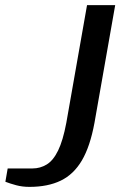

<svg xmlns="http://www.w3.org/2000/svg" viewBox="-20 -720 470 750"><path d="M95 10Q67 10 43 3.5Q19 -3 1 -10L10 -62H107Q137 -62 162.5 -77.5Q188 -93 207 -132Q226 -171 239 -240L320 -700H430L349 -240Q332 -148 300 -93.5Q268 -39 217.5 -14.5Q167 10 95 10Z"/></svg>

Font: Cuprum SemiBold
Style: Italic
Weight: 600
Italic angle: -10°
Version: Version 3.000